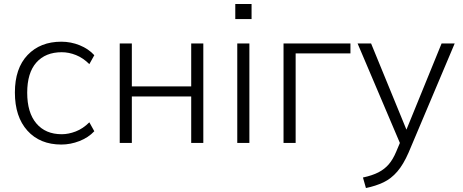

<svg xmlns="http://www.w3.org/2000/svg" viewBox="-20 -720 2332 967"><path d="M289 8Q181 8 118 -62Q55 -132 55 -254Q55 -376 119 -443Q183 -510 289 -510Q337 -510 381.5 -492Q426 -474 455 -442L430 -397Q399 -428 363 -442.5Q327 -457 291 -457Q209 -457 163 -405Q117 -353 117 -253Q117 -153 163 -98.5Q209 -44 291 -44Q325 -44 361.5 -58Q398 -72 430 -104L455 -59Q425 -27 380 -9.5Q335 8 289 8Z M583 0V-501H644V-285H943V-501H1004V0H943V-234H644V0Z M1165 -624V-700H1247V-624ZM1175 0V-501H1236V0Z M1408 0V-501H1745V-451H1469V0Z M1823 227 1808 174Q1855 164 1886 148Q1917 132 1938 107.5Q1959 83 1975 45L1994 0L1781 -501H1849L2027 -67L2204 -501H2270L2038 48Q2012 108 1981 144Q1950 180 1911 198.5Q1872 217 1823 227Z"/></svg>

Font: Mulish Light
Style: Regular
Weight: 300
Designer: Vernon Adams
Foundry: Vernon Adams
Version: Version 3.603; ttfautohint (v1.8.3)